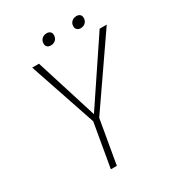

<svg xmlns="http://www.w3.org/2000/svg" viewBox="-195 -940 964 1055"><g transform="rotate(-30 287.0 -412.0)"><path d="M244 -277 101 -700H144L267 -309L529 -700H574L282 -277L234 0H196ZM221 -782Q221 -801 233 -812.5Q245 -824 264 -824Q278 -824 286 -816.5Q294 -809 294 -796Q294 -777 282 -765.5Q270 -754 251 -754Q237 -754 229 -761.5Q221 -769 221 -782ZM410 -783Q410 -801 422 -812.5Q434 -824 453 -824Q467 -824 475 -816.5Q483 -809 483 -796Q483 -777 471 -765.5Q459 -754 440 -754Q427 -754 418.5 -762Q410 -770 410 -783Z"/></g></svg>

Font: Sarabun Thin
Style: Italic
Weight: 250
Italic angle: -10°
Designer: Suppakit Chalermlarp | Katatrad Co.,Ltd.
Foundry: Cadson Demak Co.,Ltd.
Version: Version 1.000; ttfautohint (v1.6)